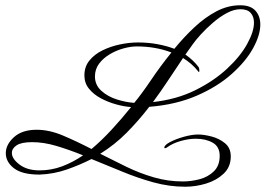

<svg xmlns="http://www.w3.org/2000/svg" viewBox="-20 -620 1007 728"><path d="M682 88Q622 88 562 71.5Q502 55 443 30.5Q384 6 327 -17Q284 5 234 22.5Q184 40 130 42Q64 42 33 18Q2 -6 2 -39Q2 -72 33 -100Q64 -128 119 -128Q167 -128 219 -106Q271 -84 327 -55Q365 -87 402.5 -127.5Q440 -168 477 -214Q450 -216 419.5 -224.5Q389 -233 362 -247.5Q335 -262 317.5 -283.5Q300 -305 300 -334Q300 -367 319 -390.5Q338 -414 368.5 -429Q399 -444 434.5 -451.5Q470 -459 503 -459Q542 -459 577 -452.5Q612 -446 641 -435Q677 -479 717 -516.5Q757 -554 800.5 -577Q844 -600 891 -600Q930 -600 948.5 -579.5Q967 -559 967 -527Q967 -487 939.5 -437Q912 -387 858 -339Q804 -291 725.5 -257Q647 -223 546 -215Q506 -163 460.5 -117Q415 -71 360 -37Q409 -12 459.5 12.5Q510 37 563.5 52.5Q617 68 673 68Q705 68 737 59.5Q769 51 791 29.5Q813 8 813 -29Q813 -64 786.5 -79Q760 -94 722 -94Q696 -94 665.5 -85.5Q635 -77 613 -61Q609 -58 606 -58Q603 -58 603 -60Q603 -70 625 -81.5Q647 -93 677.5 -101.5Q708 -110 731 -110Q753 -110 782 -102.5Q811 -95 833 -77Q855 -59 855 -27Q855 13 828 38.5Q801 64 761.5 76Q722 88 682 88ZM560 -233Q650 -243 720.5 -278Q791 -313 841 -359.5Q891 -406 917 -453Q943 -500 943 -534Q943 -557 930.5 -571Q918 -585 892 -585Q867 -585 840 -570.5Q813 -556 787.5 -534Q762 -512 741.5 -489.5Q721 -467 710 -451L683 -413Q712 -393 732 -367Q736 -362 736 -353Q736 -347 734 -347Q733 -347 731 -350Q708 -379 674 -400Q647 -360 619 -317.5Q591 -275 560 -233ZM489 -230Q518 -265 553 -317Q588 -369 630 -421Q570 -444 498 -444Q476 -444 448.5 -436.5Q421 -429 396.5 -414.5Q372 -400 356 -379Q340 -358 340 -330Q340 -298 364 -276Q388 -254 423 -243Q458 -232 489 -230ZM130 26Q175 26 216 10.5Q257 -5 295 -31Q243 -52 194.5 -66.5Q146 -81 102 -81Q61 -81 43 -69Q25 -57 25 -40Q25 -18 54 4Q83 26 130 26Z"/></svg>

Font: Luxurious Script
Style: Regular
Weight: 400
Designer: Robert E. Leuschke
Foundry: Robert E. Leuschke
Version: Version 1.010; ttfautohint (v1.8.3)